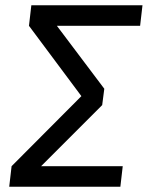

<svg xmlns="http://www.w3.org/2000/svg" viewBox="-20 -709 564 729"><path d="M368 -310 136 -78H446L437 0H15L24 -78L289 -344L90 -611L99 -689H521L512 -611H196L376 -372Z"/></svg>

Font: Yekcdsyqcyvpieeyorgstswgcgt
Style: Regular
Weight: 400
Italic angle: -8°
Designer: Carrois Corporate & Edenspiekermann
Foundry: Carrois Corporate GbR & Edenspiekermann AG
Version: Version 2.001